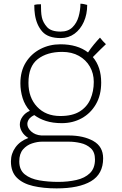

<svg xmlns="http://www.w3.org/2000/svg" viewBox="-20 -767 656 1036"><path d="M313.5 -102.5Q265 -102.5 228.2 -114.2Q191.5 -126 165 -146Q145 -136.5 136.2 -123.8Q127.5 -111 127.5 -98Q127.5 -76.5 148.5 -57.5Q169.5 -38.5 203 -36Q207.5 -36 212 -36H351Q430.5 -36 483.5 -6.2Q536.5 23.5 536.5 87.5Q536.5 172 471.2 210.8Q406 249.5 285.5 249.5Q214 249.5 158.2 236.5Q102.5 223.5 70.8 191.8Q39 160 39 104Q39 62 63.5 28Q88 -6 133 -22.5Q110.5 -36 98.8 -55.8Q87 -75.5 87 -95Q87 -117.5 101.8 -138Q116.5 -158.5 141 -169Q114 -199 102 -238Q90 -277 90 -317.5Q90 -383 119.2 -430Q148.5 -477 197.8 -502.5Q247 -528 306 -528Q398 -528 455 -484Q470 -507 488 -528.5Q506 -550 519.5 -564Q523.5 -558.5 535.2 -545.2Q547 -532 551.5 -528.5Q544 -522 521.8 -500Q499.5 -478 481 -459Q526 -406 526 -321.5Q526 -253.5 497.5 -204.5Q469 -155.5 421 -129Q373 -102.5 313.5 -102.5ZM305.5 -141Q371 -141 410.5 -165.8Q450 -190.5 468 -232.5Q486 -274.5 486 -325Q486 -371 465 -407.5Q444 -444 405.8 -465.5Q367.5 -487 315.5 -487Q234 -487 183.8 -448Q133.5 -409 133.5 -320Q133.5 -240.5 180.2 -190.8Q227 -141 305.5 -141ZM294.5 214.5Q347 214.5 392.2 204.2Q437.5 194 465 167.5Q492.5 141 492.5 93.5Q492.5 53.5 469.8 32.8Q447 12 414.5 4.8Q382 -2.5 353 -2.5H205Q181.5 -2.5 153 6.8Q124.5 16 104.2 39.2Q84 62.5 84 104Q84 150 114 174Q144 198 192 206.2Q240 214.5 294.5 214.5ZM450.5 -740.5Q450.5 -689.5 432.2 -649Q414 -608.5 382 -585Q350 -561.5 308 -561.5Q239 -561.5 208 -596.8Q177 -632 168.5 -688Q165 -710.5 165 -740.5Q175 -743 183 -743.5Q191 -744 201 -744Q201 -725.5 201.8 -707.2Q202.5 -689 206 -673Q212 -645.5 233.8 -621Q255.5 -596.5 307 -596.5Q347.5 -596.5 371 -619.8Q394.5 -643 404.2 -677.8Q414 -712.5 414 -747Q422.5 -747 433 -744.8Q443.5 -742.5 450.5 -740.5Z"/></svg>

Font: Grandstander Thin
Style: Regular
Weight: 100
Designer: Tyler Finck
Foundry: Etcetera Type Co
Version: Version 1.200; ttfautohint (v1.8.3)